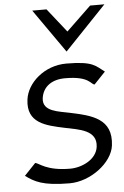

<svg xmlns="http://www.w3.org/2000/svg" viewBox="-59 -912 623 965"><g transform="rotate(-5 252.5 -429.5)"><path d="M141 -870 295 -650 505 -870H433L308 -750L213 -870ZM278 -517C399 -517 402 -474 421 -473L478 -533C435 -564 426 -590 288 -590C176 -590 88 -509 78 -426C63 -309 158 -289 252 -269C322 -254 415 -245 404 -160C396 -97 322 -62 262 -62C141 -62 108 -104 89 -106L32 -46C75 -15 115 11 253 11C358 11 470 -73 481 -160C498 -295 393 -319 284 -342C230 -354 147 -359 155 -426C163 -487 212 -518 278 -517Z"/></g></svg>

Font: Charger
Style: It
Weight: 400
Designer: Jasper
Foundry: Cannot Into Space Fonts
Version: Version 0.98